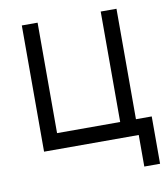

<svg xmlns="http://www.w3.org/2000/svg" viewBox="-74 -562 647 749"><g transform="rotate(-10 250.0 -187.5)"><path d="M437.5 0Q437.5 0 437.5 125H500V-62.5H437.5V-500H375V-62.5H125V-500H62.5Q62.5 -500 62.5 0Z"/></g></svg>

Font: UnifontExMono
Style: Regular
Weight: 500
Version: Version 15.0.06